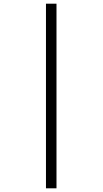

<svg xmlns="http://www.w3.org/2000/svg" viewBox="-20 -780 556 1040"><path d="M229 240V-760H286V240Z"/></svg>

Font: Noto Serif Hebrew SemiCondensed
Style: Regular
Weight: 400
Width: 4
Designer: Monotype Design Team
Foundry: Monotype Imaging Inc.
Version: Version 2.004; ttfautohint (v1.8.4.7-5d5b)